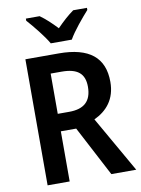

<svg xmlns="http://www.w3.org/2000/svg" viewBox="-100 -1004 788 1071"><g transform="rotate(-10 294.0 -468.5)"><path d="M236 -777H355C380 -822 435 -887 469 -925V-937H391C358 -913 329 -887 295 -852C263 -886 232 -915 201 -937H123V-925C158 -886 211 -821 236 -777ZM270 -714H81V0H206V-284H293L442 0H583L402 -317C475 -351 526 -410 526 -508C526 -645 443 -714 270 -714ZM268 -611C357 -611 398 -578 398 -503C398 -421 355 -383 271 -383H206V-611Z"/></g></svg>

Font: Noto Sans Thai Looped SemiCondensed SemiBold
Style: Regular
Weight: 600
Width: 4
Designer: Sasikarn Vongin, Ben Mitchell
Foundry: The Fontpad Ltd
Version: Version 1.001